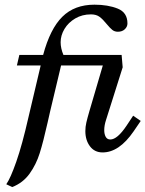

<svg xmlns="http://www.w3.org/2000/svg" viewBox="-20 -629 609 804"><path d="M179.2 -115.2Q182.6 -131.3 190.4 -164.6L235.8 -355H410.6L359.4 -180.7L354.5 -164.1Q345.7 -133.8 341.6 -116Q337.4 -98.1 337.4 -80.1Q337.4 -42 356.7 -16.4Q376 9.3 409.7 9.3Q479 9.3 539.6 -79.1L569.3 -122.6L537.6 -144.5L509.8 -102.5Q471.2 -44.9 441.9 -44.9Q428.7 -44.9 422.6 -56.2Q416.5 -67.4 416.5 -84Q416.5 -103.5 423.8 -126L493.7 -347.2L489.3 -398.9H245.6Q233.9 -426.8 233.9 -452.1Q233.9 -481 250 -507.8Q266.1 -534.7 295.2 -551.8Q324.2 -568.8 360.8 -568.8Q383.3 -568.8 397.2 -558.3Q411.1 -547.9 427.2 -527.8Q440.9 -511.2 450.4 -503.7Q460 -496.1 473.6 -496.1Q491.7 -496.1 502.7 -506.6Q513.7 -517.1 513.7 -530.8Q513.7 -576.7 472.9 -593Q432.1 -609.4 375.5 -609.4Q292 -609.4 241 -558.8Q189.9 -508.3 160.6 -398.9H61L50.8 -355H150.4L99.1 -137.7Q72.8 -22 48.3 47.9Q23.9 117.7 6.3 142.6L31.2 154.3Q76.2 136.7 103.8 98.4Q131.3 60.1 146.2 12.7Q161.1 -34.7 179.2 -115.2Z"/></svg>

Font: Radley
Style: Italic
Weight: 400
Italic angle: -12°
Designer: Vernon Adams
Foundry: Vernon Adams
Version: Version 1.003; ttfautohint (v1.6)